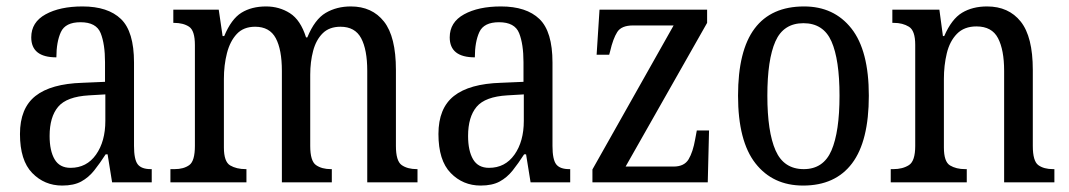

<svg xmlns="http://www.w3.org/2000/svg" viewBox="-20 -566 3317 596"><path d="M173 10Q118 10 80 -29Q42 -68 42 -150Q42 -230 90 -268Q138 -306 236 -309L306 -312V-373Q306 -429 292.5 -463Q279 -497 230 -497Q183 -497 169 -466.5Q155 -436 155 -388Q77 -388 77 -450Q77 -497 121.5 -521.5Q166 -546 236 -546Q315 -546 355.5 -507Q396 -468 396 -372V-113Q396 -71 407.5 -56Q419 -41 448 -41H451V0H328L314 -87H308Q290 -59 272.5 -37Q255 -15 232 -2.5Q209 10 173 10ZM199 -45Q249 -45 278 -86Q307 -127 307 -191V-273L256 -270Q187 -266 160.5 -234.5Q134 -203 134 -144Q134 -98 149.5 -71.5Q165 -45 199 -45Z M509 0V-41H522Q550 -41 567.5 -53.5Q585 -66 585 -113V-426Q585 -471 567 -483Q549 -495 520 -495H518V-536H659L671 -454H676Q698 -507 729.5 -526.5Q761 -546 806 -546Q847 -546 880 -525Q913 -504 930 -450H934Q957 -506 991 -526Q1025 -546 1069 -546Q1135 -546 1172 -499Q1209 -452 1209 -349V-113Q1209 -66 1227 -53.5Q1245 -41 1274 -41H1276V0H1120V-346Q1120 -412 1101 -447.5Q1082 -483 1037 -483Q1002 -483 981.5 -462.5Q961 -442 952 -408Q943 -374 943 -334V-113Q943 -66 961 -53.5Q979 -41 1007 -41H1010V0H855V-346Q855 -412 836 -447.5Q817 -483 772 -483Q736 -483 715 -460.5Q694 -438 684.5 -401Q675 -364 675 -321V-108Q675 -64 694.5 -52.5Q714 -41 743 -41H745V0Z M1472 10Q1417 10 1379 -29Q1341 -68 1341 -150Q1341 -230 1389 -268Q1437 -306 1535 -309L1605 -312V-373Q1605 -429 1591.5 -463Q1578 -497 1529 -497Q1482 -497 1468 -466.5Q1454 -436 1454 -388Q1376 -388 1376 -450Q1376 -497 1420.5 -521.5Q1465 -546 1535 -546Q1614 -546 1654.5 -507Q1695 -468 1695 -372V-113Q1695 -71 1706.5 -56Q1718 -41 1747 -41H1750V0H1627L1613 -87H1607Q1589 -59 1571.5 -37Q1554 -15 1531 -2.5Q1508 10 1472 10ZM1498 -45Q1548 -45 1577 -86Q1606 -127 1606 -191V-273L1555 -270Q1486 -266 1459.5 -234.5Q1433 -203 1433 -144Q1433 -98 1448.5 -71.5Q1464 -45 1498 -45Z M1819 0V-40L2071 -487H1945Q1909 -487 1896 -466.5Q1883 -446 1874 -407L1871 -396H1832L1841 -536H2175V-495L1922 -49H2071Q2104 -49 2117.5 -71.5Q2131 -94 2138 -134L2143 -161H2181L2177 0Z M2473 10Q2379 10 2325 -59Q2271 -128 2271 -269Q2271 -409 2322.5 -477.5Q2374 -546 2476 -546Q2569 -546 2623 -477.5Q2677 -409 2677 -269Q2677 -128 2625 -59Q2573 10 2473 10ZM2475 -41Q2536 -41 2561 -99Q2586 -157 2586 -269Q2586 -381 2561 -437.5Q2536 -494 2474 -494Q2412 -494 2387 -437.5Q2362 -381 2362 -269Q2362 -157 2387.5 -99Q2413 -41 2475 -41Z M2745 0V-41H2753Q2782 -41 2801.5 -53.5Q2821 -66 2821 -113V-427Q2821 -471 2801.5 -483Q2782 -495 2755 -495H2750V-536H2896L2907 -454H2911Q2934 -507 2966.5 -526.5Q2999 -546 3044 -546Q3111 -546 3148.5 -499Q3186 -452 3186 -349V-113Q3186 -66 3203 -53.5Q3220 -41 3249 -41H3253V0H3097V-346Q3097 -411 3078 -447.5Q3059 -484 3011 -484Q2973 -484 2950.5 -461Q2928 -438 2919 -400.5Q2910 -363 2910 -321V-108Q2910 -64 2929 -52.5Q2948 -41 2976 -41H2981V0Z"/></svg>

Font: Noto Serif Ethiopic Condensed
Style: Regular
Weight: 400
Width: 3
Designer: Monotype Design Team
Foundry: Monotype Imaging Inc.
Version: Version 2.102; ttfautohint (v1.8.4.7-5d5b)